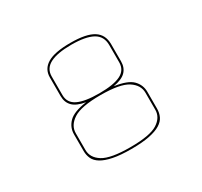

<svg xmlns="http://www.w3.org/2000/svg" viewBox="-126 -818 963 917"><g transform="rotate(-30 355.5 -359.5)"><path d="M356 -67Q296 -67 256.5 -75Q217 -83 194 -97Q171 -111 162 -130.5Q153 -150 153 -173V-265Q153 -303 180.5 -331Q208 -359 280 -369Q232 -377 210.5 -398.5Q189 -420 189 -455V-558Q189 -604 229 -628Q269 -652 356 -652Q443 -652 482.5 -627Q522 -602 522 -550V-455Q522 -420 501 -398.5Q480 -377 432 -369Q504 -359 531 -331.5Q558 -304 558 -266V-173Q558 -150 549 -130.5Q540 -111 517.5 -97Q495 -83 455.5 -75Q416 -67 356 -67ZM199 -558V-455Q199 -412 238 -393Q277 -374 356 -374Q435 -374 473.5 -393Q512 -412 512 -455V-550Q512 -599 473 -620.5Q434 -642 356 -642Q278 -642 238.5 -621.5Q199 -601 199 -558ZM163 -265V-173Q163 -130 205.5 -103.5Q248 -77 356 -77Q464 -77 506 -103.5Q548 -130 548 -173V-266Q548 -309 505.5 -336.5Q463 -364 356 -364Q249 -364 206 -336Q163 -308 163 -265Z"/></g></svg>

Font: Bungee Hairline
Style: Regular
Weight: 400
Designer: David Jonathan Ross
Foundry: David Jonathan Ross
Version: Version 1.001;PS 1.0;hotconv 1.0.72;makeotf.lib2.5.5900